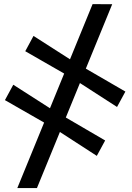

<svg xmlns="http://www.w3.org/2000/svg" viewBox="-20 -782 656 954"><path d="M66 152.5 440 -761.5 537.5 -761 163.5 152.5ZM461 -7.5 261 -137 211.5 -166 4.5 -284.5 46 -361 239.5 -237 287.5 -209.5 502.5 -84ZM561.5 -250.5 361.5 -379.5 312 -409 105.5 -527.5 146.5 -603.5 340 -479.5 387.5 -452 603 -327Z"/></svg>

Font: Merriweather 28pt
Style: Bold Italic
Weight: 700
Italic angle: -7.8°
Version: Version 2.101